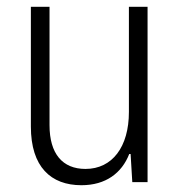

<svg xmlns="http://www.w3.org/2000/svg" viewBox="-20 -537 533 566"><path d="M220 9C292 9 339 -27 361 -83H365L370 0H415V-517H360V-207C360 -104 311 -39 232 -39C164 -39 126 -84 126 -168V-517H71V-164C71 -45 130 9 220 9Z"/></svg>

Font: Noto Sans Thai UI Condensed Light
Style: Regular
Weight: 300
Width: 3
Designer: Monotype Design Team
Foundry: Monotype Imaging Inc.
Version: Version 1.901